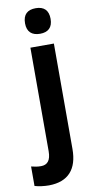

<svg xmlns="http://www.w3.org/2000/svg" viewBox="-155 -804 529 1087"><g transform="rotate(-10 110.0 -260.5)"><path d="M60 -687C60 -637 88 -614 134 -614C180 -614 207 -637 207 -687C207 -737 181 -761 134 -761C87 -761 60 -738 60 -687ZM35 240C146 239 201 176 201 60V-546H66V49C66 103 45 125 9 125C-11 125 -27 122 -47 117V229C-24 236 7 240 35 240Z"/></g></svg>

Font: Noto Sans Gujarati UI Condensed
Style: Bold
Weight: 700
Width: 3
Designer: Jelle Bosma - Monotype Design Team, Universal Thirst
Foundry: Monotype Imaging Inc.
Version: Version 2.106